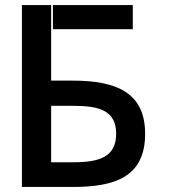

<svg xmlns="http://www.w3.org/2000/svg" viewBox="-20 -742 694 762"><path d="M271 -322C375 -322 441 -303 441 -211C441 -119 374 -98 271 -98H183V-322ZM268 0C432 0 556 -37 556 -211C556 -379 435 -422 268 -422H183V-722H67V0ZM507 -722H190V-626H507Z"/></svg>

Font: Perun Medium
Style: Regular
Weight: 500
Foundry: Copyright (c) Stefan Peev, Context Ltd, 2016
Version: Version 1.089